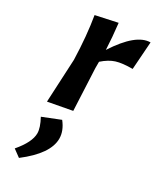

<svg xmlns="http://www.w3.org/2000/svg" viewBox="-207 -571 771 939"><g transform="rotate(30 178.0 -101.0)"><path d="M47 -483 168 -509Q177 -432 180 -363Q271 -504 351 -504L340 -348Q282 -348 248.5 -337.5Q215 -327 180 -296V-260L191 -25L57 0L69 -243Q65 -377 47 -483ZM200 127Q200 212 76 307L35 277Q94 208 94 158Q94 127 68 79L166 40Q200 83 200 127Z"/></g></svg>

Font: Acme
Style: Regular
Weight: 400
Designer: Juan Pablo del Peral
Foundry: Juan Pablo del Peral
Version: Version 1.002